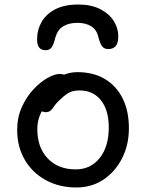

<svg xmlns="http://www.w3.org/2000/svg" viewBox="-20 -817 646 849"><path d="M318 12Q242 12 182.5 -20.5Q123 -53 89.5 -110.5Q56 -168 56 -242Q56 -298 76.5 -343.5Q97 -389 128 -422Q159 -455 190.5 -472.5Q222 -490 244 -490Q255 -490 262.5 -487Q270 -484 275 -477.5Q280 -471 280 -460Q280 -440 271.5 -424Q263 -408 237 -394Q205 -375 185 -352.5Q165 -330 155 -303.5Q145 -277 145 -246Q145 -165 191 -116.5Q237 -68 315 -68Q381 -68 421 -118.5Q461 -169 461 -253Q461 -330 426.5 -373.5Q392 -417 332 -417Q300 -417 281 -405Q262 -393 242 -373Q226 -358 218.5 -346Q211 -334 203 -327.5Q195 -321 182 -321Q168 -321 159.5 -329.5Q151 -338 151 -359Q151 -382 165.5 -406.5Q180 -431 204.5 -451.5Q229 -472 259 -485Q289 -498 322 -498Q393 -498 444 -467.5Q495 -437 522.5 -381.5Q550 -326 550 -250Q550 -176 519.5 -116.5Q489 -57 437 -22.5Q385 12 318 12ZM326 -797Q383 -797 422.5 -777Q462 -757 482.5 -725Q503 -693 503 -657Q503 -626 491.5 -613Q480 -600 459 -600Q442 -600 432.5 -611Q423 -622 415 -653Q408 -685 383.5 -700.5Q359 -716 323 -716Q285 -716 260 -701Q235 -686 225 -652Q217 -619 208 -607Q199 -595 182 -595Q163 -595 153.5 -606.5Q144 -618 144 -643Q144 -685 164 -720Q184 -755 224.5 -776Q265 -797 326 -797Z"/></svg>

Font: Shantell Sans
Style: Regular
Weight: 400
Designer: Stephen Nixon, Anya Danilova, Shantell Martin
Foundry: Arrow Type
Version: Version 1.008;[ac192a2d6]